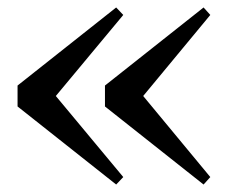

<svg xmlns="http://www.w3.org/2000/svg" viewBox="-20 -539 631 514"><path d="M291 -45 27 -254V-310L291 -519L310 -499L102 -249V-315L310 -65ZM525 -45 261 -254V-310L525 -519L543 -499L336 -249V-315L543 -65Z"/></svg>

Font: Noto Serif TC ExtraLight
Style: Bold
Weight: 700
Version: Version 2.002-H1;hotconv 1.1.0;makeotfexe 2.6.0